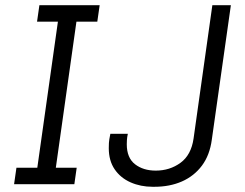

<svg xmlns="http://www.w3.org/2000/svg" viewBox="-20 -706 941 736"><path d="M34 0 43 -63H123L202 -623H122L131 -686H362L353 -623H273L194 -63H274L265 0ZM565 10Q519 10 480.5 -7Q442 -24 419.5 -57Q397 -90 397 -138Q397 -147 397.5 -158Q398 -169 403 -193H470Q467 -179 466.5 -169Q466 -159 466 -153Q466 -101 497.5 -76.5Q529 -52 577 -52Q631 -52 672 -82Q713 -112 722 -175L794 -686H865L792 -171Q784 -111 754 -71Q724 -31 677.5 -10.5Q631 10 572 10Z"/></svg>

Font: Chivo Medium ExtraLight
Style: Italic
Weight: 250
Italic angle: -8.05°
Version: Version 2.002